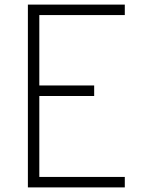

<svg xmlns="http://www.w3.org/2000/svg" viewBox="-20 -820 640 840"><path d="M102 0V-800H526V-754H121L152 -785V-425L121 -446H392V-400H121L152 -421V-25L131 -46H526V0Z"/></svg>

Font: Victor Mono Thin Thin
Style: Regular
Weight: 250
Monospace: yes
Version: Version 1.561;gftools[0.9.30]